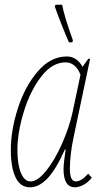

<svg xmlns="http://www.w3.org/2000/svg" viewBox="-20 -786 440 816"><path d="M26 -149Q26 -232 56 -325.5Q86 -419 140.5 -482.5Q195 -546 264 -546Q306 -546 331 -502L355 -536H363L293 -204Q277 -128 277 -69Q277 -15 302 -15Q326 -15 355 -48L370 -31Q355 -11 335 -0.5Q315 10 298 10Q250 10 250 -68Q250 -90 259 -151H256Q217 -64 181 -27Q145 10 108 10Q66 10 46 -32.5Q26 -75 26 -149ZM288 -307 322 -468Q313 -493 296.5 -507Q280 -521 259 -521Q201 -521 154 -459Q107 -397 80.5 -309Q54 -221 54 -149Q54 -87 69 -51Q84 -15 110 -15Q140 -15 176.5 -60.5Q213 -106 243.5 -175Q274 -244 288 -307ZM213 -758 216 -766H244Q253 -717 290 -614L287 -606H273Q241 -679 213 -758Z"/></svg>

Font: Noto Serif CondThin
Style: Italic
Weight: 250
Width: 3
Italic angle: -12°
Designer: Monotype Design Team
Foundry: Monotype Imaging Inc.
Version: Version 1.001